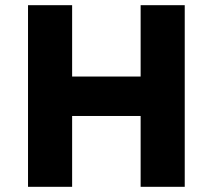

<svg xmlns="http://www.w3.org/2000/svg" viewBox="-20 -720 819 740"><path d="M522 0V-273H258V0H88V-700H258V-425H522V-700H692V0Z"/></svg>

Font: Mach
Style: Bold
Weight: 700
Version: Version 1.002